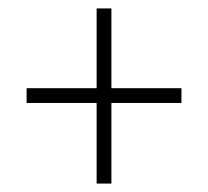

<svg xmlns="http://www.w3.org/2000/svg" viewBox="-20 -549 493 455"><path d="M209 -305V-114H244V-305H410V-340H244V-529H209V-340H43V-305Z"/></svg>

Font: Noto Sans Gurmukhi UI Condensed ExtraLight
Style: Regular
Weight: 200
Width: 3
Designer: Jelle Bosma - Monotype Design Team
Foundry: Monotype Imaging Inc.
Version: Version 2.004